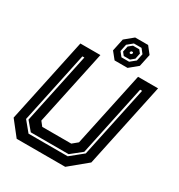

<svg xmlns="http://www.w3.org/2000/svg" viewBox="-207 -1037 1094 1175"><g transform="rotate(30 340.5 -450.0)"><path d="M86 0 5 -103 132 -700H273.5L161 -172L185 -141.5H390L427 -172L539.5 -700H681L554 -103L429 0ZM133 -63.5H410L497 -134L604 -638H590L484 -138L408 -77.5H141L90 -138L196 -638H182L75 -134ZM365 -715 326 -763.5 344.5 -850.5 404 -899.5H495.5L534 -850.5L515.5 -763.5L456.5 -715ZM392 -752.5H446L483.5 -783L494 -833L469.5 -864H415.5L378 -833L367.5 -783ZM400 -766.5 383 -788 391.5 -828.5 417.5 -849.5H461.5L478.5 -828.5L470 -788L444 -766.5ZM424 -798.5H432.5L438 -803.5L440 -811L436.5 -815.5H428L422.5 -811L420.5 -803.5Z"/></g></svg>

Font: Tourney
Style: Bold Italic
Weight: 700
Italic angle: -12°
Version: Version 1.015